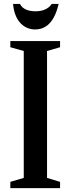

<svg xmlns="http://www.w3.org/2000/svg" viewBox="-20 -974 364 994"><path d="M161.5 -821.5C197 -821.5 256.5 -835.5 283.5 -953.5H247.5C230 -926.5 198 -915.5 164 -915.5C129 -915.5 96 -926.5 83.5 -953.5H47.5C56.5 -854.5 113 -821.5 161.5 -821.5ZM33.5 0H291V-32.5L223.5 -53V-710L291 -729.5V-761.5H33.5V-729.5L103 -710V-53L33.5 -32.5Z"/></svg>

Font: Libre Caslon Condensed SemiBold
Style: Regular
Weight: 600
Designer: Pablo Impallari, Rodrigo Fuenzalida, Katja Schimmel, Ertekin Erdin
Foundry: Pablo Impallari, Rodrigo Fuenzalida
Version: Version 2.000;gftools[0.9.33]